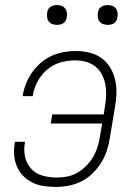

<svg xmlns="http://www.w3.org/2000/svg" viewBox="-20 -729 540 757"><path d="M200 8Q176 8 152.5 4.5Q129 1 108.5 -9Q88 -19 72 -35Q56 -51 47 -72Q38 -93 36 -116.5Q34 -140 38 -164L39 -170H79L78 -166Q73 -137 79 -110Q85 -83 103 -63.5Q121 -44 148 -36.5Q175 -29 204 -29Q224 -29 245 -33Q266 -37 285 -48Q304 -59 320 -75Q336 -91 347 -110Q358 -129 364.5 -149.5Q371 -170 374 -191L383 -242H180L186 -278H389L394 -311Q398 -333 398.5 -355Q399 -377 395 -397.5Q391 -418 381 -436.5Q371 -455 355 -467.5Q339 -480 318.5 -485.5Q298 -491 275 -491Q247 -491 217.5 -482.5Q188 -474 164.5 -453.5Q141 -433 127 -405.5Q113 -378 109 -350H69Q73 -374 82 -397.5Q91 -421 105.5 -442Q120 -463 140 -480.5Q160 -498 183 -508.5Q206 -519 230.5 -523.5Q255 -528 278 -528Q306 -528 332.5 -521.5Q359 -515 380 -500Q401 -485 414.5 -462.5Q428 -440 434 -414Q440 -388 439 -360Q438 -332 433 -305L413 -185Q409 -159 401 -134.5Q393 -110 378.5 -87Q364 -64 344.5 -45Q325 -26 301 -14Q277 -2 251 3Q225 8 200 8ZM405 -631Q395 -631 386.5 -634Q378 -637 372.5 -644Q367 -651 366 -660.5Q365 -670 366 -680Q367 -686 370 -692Q373 -698 379 -702Q385 -706 391.5 -707.5Q398 -709 404 -709Q414 -709 422.5 -706Q431 -703 436.5 -696Q442 -689 443.5 -679.5Q445 -670 443 -660Q442 -654 439 -648Q436 -642 430.5 -638Q425 -634 418 -632.5Q411 -631 405 -631ZM205 -631Q195 -631 186.5 -634Q178 -637 172.5 -644Q167 -651 166 -660.5Q165 -670 166 -680Q167 -686 170 -692Q173 -698 179 -702Q185 -706 191.5 -707.5Q198 -709 204 -709Q214 -709 222.5 -706Q231 -703 236.5 -696Q242 -689 243.5 -679.5Q245 -670 243 -660Q242 -654 239 -648Q236 -642 230.5 -638Q225 -634 218 -632.5Q211 -631 205 -631Z"/></svg>

Font: Iosevka Term Curly Extralight
Style: Italic
Weight: 200
Italic angle: -9°
Designer: Belleve Invis
Foundry: Belleve Invis
Version: Version 32.3.0